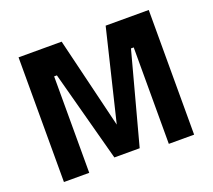

<svg xmlns="http://www.w3.org/2000/svg" viewBox="-116 -832 1090 984"><g transform="rotate(-20 429.0 -340.0)"><path d="M74 0V-680H309L429 -184L549 -680H784V0H646V-526H631L498 -30H360L227 -526H212V0Z"/></g></svg>

Font: TitilliumText
Style: ExtraBold
Weight: 800
Designer: Accademia di Belle Arti di Urbino and others
Foundry: Accademia di Belle Arti di Urbino and others.
Version: Version 60.001